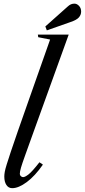

<svg xmlns="http://www.w3.org/2000/svg" viewBox="-20 -996 454 1027"><path d="M45.5 10.5Q25.5 10.5 14.2 -6.5Q3 -23.5 3 -52Q3 -62.5 5.5 -76.8Q8 -91 15.8 -116.2Q23.5 -141.5 37.8 -184.2Q52 -227 75.5 -294.5Q99 -362 134 -461L248 -784.5L184.5 -797L182.5 -811H347.5L163.5 -301.5Q132.5 -215 115.5 -168Q98.5 -121 92.2 -99.2Q86 -77.5 86 -66Q86 -58.5 91.8 -53.5Q97.5 -48.5 103.5 -48.5Q113.5 -48.5 132.2 -62.8Q151 -77 191 -128L209.5 -115.5Q167.5 -55 123.5 -22.2Q79.5 10.5 45.5 10.5ZM230.5 -833.5 222.5 -854.5 341.5 -960.5Q350.5 -969 359.2 -972.8Q368 -976.5 378 -976.5Q391.5 -976.5 402.8 -964.5Q414 -952.5 414 -934Q414 -917 402 -903Q390 -889 357 -878Z"/></svg>

Font: Libre Caslon Condensed
Style: Italic
Weight: 400
Italic angle: -22.583°
Designer: Pablo Impallari, Rodrigo Fuenzalida, Katja Schimmel, Ertekin Erdin
Foundry: Pablo Impallari, Rodrigo Fuenzalida
Version: Version 2.000;gftools[0.9.33]